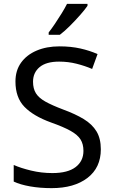

<svg xmlns="http://www.w3.org/2000/svg" viewBox="-20 -964 589 994"><path d="M502 -191Q502 -96 433 -43Q364 10 247 10Q187 10 136 1Q85 -8 51 -24V-110Q87 -94 140.5 -81Q194 -68 251 -68Q331 -68 371.5 -99Q412 -130 412 -183Q412 -218 397 -242Q382 -266 345.5 -286.5Q309 -307 244 -330Q153 -363 106.5 -411Q60 -459 60 -542Q60 -599 89 -639.5Q118 -680 169.5 -702Q221 -724 288 -724Q347 -724 396 -713Q445 -702 485 -684L457 -607Q420 -623 376.5 -634Q333 -645 286 -645Q219 -645 185 -616.5Q151 -588 151 -541Q151 -505 166 -481Q181 -457 215 -438Q249 -419 307 -397Q370 -374 413.5 -347.5Q457 -321 479.5 -284Q502 -247 502 -191ZM433 -934Q421 -916 396 -887.5Q371 -859 342.5 -830.5Q314 -802 290 -784H232V-796Q247 -815 264.5 -841Q282 -867 299 -894.5Q316 -922 327 -944H433Z"/></svg>

Font: Noto Sans Myanmar UI
Style: Regular
Weight: 400
Designer: Monotype Design Team
Foundry: Monotype Imaging Inc.
Version: Version 2.103; ttfautohint (v1.8.4.7-5d5b)